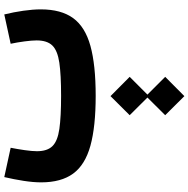

<svg xmlns="http://www.w3.org/2000/svg" viewBox="-12 -468 907 924"><g transform="rotate(-90 442.0 -6.5)"><path d="M349.1 334.5 434.1 249 349.1 163.6 440.9 71.3 533.7 163.6 448.2 249 533.7 334.5 440.9 426.8ZM834 -439.9Q845.2 -394.5 851.8 -348.1Q858.4 -301.8 858.4 -264.2Q858.4 -166.5 816.4 -108.6Q774.4 -50.8 682.9 -25.4Q591.3 0 442.4 0Q293.9 0 202.1 -25.4Q110.4 -50.8 68.1 -108.4Q25.9 -166 25.9 -262.7Q25.9 -300.3 33.2 -347.2Q40.5 -394 51.3 -439.9L192.4 -409.2Q186 -377 180.9 -341.3Q175.8 -305.7 175.8 -282.7Q175.8 -232.9 200.4 -208Q225.1 -183.1 283.2 -174.8Q341.3 -166.5 442.4 -166.5Q543.9 -166.5 602.1 -175Q660.2 -183.6 684.6 -208.7Q709 -233.9 709 -284.2Q709 -307.1 704.3 -342.3Q699.7 -377.4 692.9 -409.2Z"/></g></svg>

Font: Estedad-FD ExtraBold
Style: Regular
Weight: 800
Designer: Amin Abedi
Version: Version 7.3